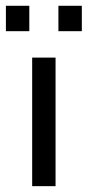

<svg xmlns="http://www.w3.org/2000/svg" viewBox="-50 -637 300 657"><path d="M0 0ZM0 0ZM230 -530.3ZM149.9 -617.2H230V-530.3H149.9ZM-29.8 -617.2H50.3V-530.3H-29.8ZM60.1 -439.9H140.1V0H60.1Z"/></svg>

Font: Pfennig
Style: Medium
Weight: 500
Version: Version 20120410 ; ttfautohint (v0.8)